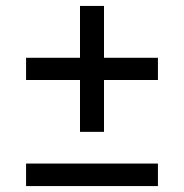

<svg xmlns="http://www.w3.org/2000/svg" viewBox="-20 -628 621 648"><path d="M513 -76H68V0H513ZM513 -433H331V-608H250V-433H68V-358H250V-183H331V-358H513Z"/></svg>

Font: Montserrat-Alt1 Med
Style: Regular
Weight: 500
Designer: Differentunic
Foundry: Differentunic
Version: Version 7.222